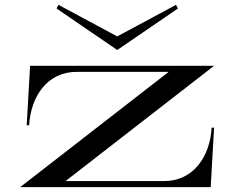

<svg xmlns="http://www.w3.org/2000/svg" viewBox="-20 -771 965 791"><path d="M63 0H848L862 -245H852C845 -126 777 -25 656 -25H250L862 -500H104L90 -255H100C107 -374 175 -475 296 -475H675ZM213 -736 463 -565 713 -736 705 -751 463 -621 221 -751Z"/></svg>

Font: Sprat Extended
Style: Regular
Weight: 400
Width: 9
Designer: Ethan Nakache
Foundry: Collletttivo
Version: Version 2.000;Glyphs 3.2 (3217)